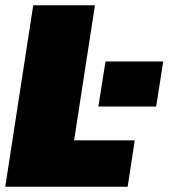

<svg xmlns="http://www.w3.org/2000/svg" viewBox="-22 -708 639 728"><path d="M0 0ZM-2 0 104 -688H338L259 -176H489L462 0ZM351 -304 378 -475H597L570 -304Z"/></svg>

Font: Azeri Sans Black
Style: Italic
Weight: 900
Designer: Hector Gatti & Omnibus-Type (original fonts) / Cristiano Sobral (main changes and remastering)
Foundry: Omnibus-Type
Version: Version 0.07;August 21, 2020;FontCreator 13.0.0.2681 64-bit;